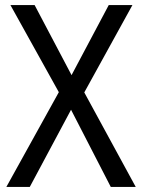

<svg xmlns="http://www.w3.org/2000/svg" viewBox="-20 -734 558 754"><path d="M513 0H415L259 -303L97 0H5L211 -372L21 -714H116L261 -439L407 -714H500L311 -371Z"/></svg>

Font: Noto Sans Hebrew SemiCondensed
Style: Regular
Weight: 400
Width: 4
Designer: Monotype Design Team
Foundry: Monotype Imaging Inc.
Version: Version 2.004; ttfautohint (v1.8.4.7-5d5b)